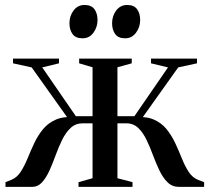

<svg xmlns="http://www.w3.org/2000/svg" viewBox="-20 -732 822 752"><path d="M1.5 0V-18.5L24 -27.5Q46.5 -36.5 61 -59Q75.5 -81.5 87.8 -111.2Q100 -141 114 -171Q128 -201 148.5 -226Q169 -251 200.5 -264.2Q232 -277.5 279.5 -272L262.5 -245.5L104 -468L31 -484V-502.5H211V-484L145.5 -468L277 -277H342.5V-468.5L290 -484V-502.5H496V-484L440 -468.5V-277H506.5L638 -468L571.5 -484V-502.5H751.5V-484L678 -468L519.5 -245.5L503 -272Q550 -277.5 581.2 -264.2Q612.5 -251 632.5 -226Q652.5 -201 666.5 -171Q680.5 -141 692.5 -111Q704.5 -81 719.2 -58.5Q734 -36 757 -27L779.5 -18.5V0H681.5Q654.5 0 636.2 -18Q618 -36 604.5 -64.2Q591 -92.5 579.2 -124.2Q567.5 -156 553.8 -184.5Q540 -213 521.2 -231Q502.5 -249 474.5 -249H440V-34L499 -18.5V0H287.5V-18.5L342.5 -34V-249H303.5Q276 -249 256.8 -231Q237.5 -213 223.5 -184.5Q209.5 -156 198 -124.2Q186.5 -92.5 173.8 -64.2Q161 -36 144.8 -18Q128.5 0 105 0ZM303 -582Q276 -582 264 -598.8Q252 -615.5 252 -641Q252 -669.5 268.2 -691Q284.5 -712.5 310.5 -712.5H311.5Q338 -712.5 350 -695.8Q362 -679 362 -653.5Q362 -626 346 -604Q330 -582 303.5 -582ZM469.5 -582Q443 -582 431 -598.8Q419 -615.5 419 -641Q419 -669.5 435.2 -691Q451.5 -712.5 477.5 -712.5H478.5Q505 -712.5 517 -695.8Q529 -679 529 -653.5Q529 -626 512.8 -604Q496.5 -582 470.5 -582Z"/></svg>

Font: Merriweather 144pt
Style: Regular
Weight: 400
Version: Version 2.100